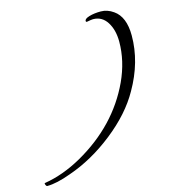

<svg xmlns="http://www.w3.org/2000/svg" viewBox="-150 -742 768 872"><g transform="rotate(-15 234.0 -306.5)"><path d="M450 -504Q450 -559 426.5 -596Q403 -633 361 -633Q354 -633 333 -629Q327 -628 327 -633Q326 -644 349.5 -651Q373 -658 404 -658Q435 -658 463 -638Q512 -604 512 -516Q512 -392 443 -272Q391 -179 289 -98.5Q187 -18 77 20Q9 45 -35 45Q-39 45 -41.5 39.5Q-44 34 -44 31.5Q-44 29 -41 29Q46 15 135 -35Q324 -142 408 -322Q450 -413 450 -504Z"/></g></svg>

Font: Italianno
Style: Regular
Weight: 400
Designer: Robert E. Leuschke
Foundry: Robert E. Leuschke
Version: Version 1.003